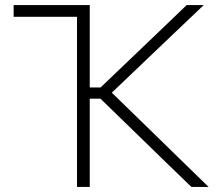

<svg xmlns="http://www.w3.org/2000/svg" viewBox="-20 -733 874 753"><path d="M282 0V-667H33.5V-713H332V-390H374.5L510 -519.5Q557.5 -565 604.2 -609.5Q651 -654 712 -713H779Q719 -656 662.2 -602Q605.5 -548 549.5 -494.5L418.5 -369.5L565.5 -226.5Q602.5 -190.5 644.5 -149.5Q686.5 -108.5 726.8 -69.2Q767 -30 798 0H730.5Q674.5 -54 626 -101Q577.5 -148 532 -192.5L374 -346H332V0Z"/></svg>

Font: Commissioner ExtraLight
Style: Regular
Weight: 200
Designer: Kostas Bartsokas
Foundry: Kostas Bartsokas
Version: Version 1.000; ttfautohint (v1.8.3)